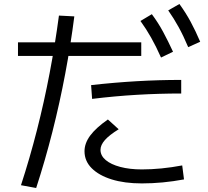

<svg xmlns="http://www.w3.org/2000/svg" viewBox="-20 -875 1040 961"><path d="M85 52Q129 -83 165 -224Q201 -365 228.5 -509.5Q256 -654 275 -797L352 -793Q334 -652 306.5 -506Q279 -360 242.5 -216Q206 -72 161 66ZM690 43Q603 43 539 23Q475 3 439 -33Q403 -69 403 -118Q403 -158 431.5 -196.5Q460 -235 520 -277L574 -228Q527 -199 505 -174Q483 -149 483 -125Q483 -96 509 -74Q535 -52 582 -39.5Q629 -27 690 -27Q737 -27 788 -32Q839 -37 892 -47L901 23Q847 33 794.5 38Q742 43 690 43ZM70 -595V-663H687V-595ZM436 -449Q552 -462 663.5 -468.5Q775 -475 887 -475V-407Q777 -407 666 -400.5Q555 -394 441 -380ZM786 -587Q761 -643 736.5 -686.5Q712 -730 683 -770L740 -804Q772 -761 796.5 -715.5Q821 -670 846 -616ZM922 -639Q898 -696 874 -739.5Q850 -783 822 -823L878 -855Q910 -811 934.5 -765.5Q959 -720 982 -666Z"/></svg>

Font: M PLUS 1 Thin
Style: Regular
Weight: 400
Version: Version 1.001